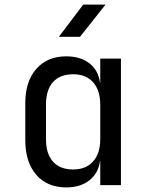

<svg xmlns="http://www.w3.org/2000/svg" viewBox="-20 -805 640 835"><path d="M236 -645 342 -785H439L328 -645ZM268 10Q185 10 137.5 -45Q90 -100 90 -195V-356Q90 -451 138 -505.5Q186 -560 268 -560Q330 -560 369 -529.5Q408 -499 415 -445H416V-550H506V0H416V-105H415Q408 -52 369 -21Q330 10 268 10ZM298 -68Q354 -68 385 -103Q416 -138 416 -200V-350Q416 -412 385 -447Q354 -482 298 -482Q241 -482 210.5 -448Q180 -414 180 -350V-200Q180 -136 210.5 -102Q241 -68 298 -68Z"/></svg>

Font: NKDuy Mono
Style: Regular
Weight: 400
Monospace: yes
Designer: NKDuy
Foundry: NKDuy
Version: Version 2.251; ttfautohint (v1.8.4.7-5d5b)